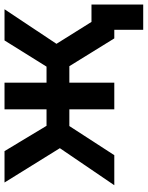

<svg xmlns="http://www.w3.org/2000/svg" viewBox="78 -604 654 850"><g transform="rotate(-90 405.0 -179.0)"><path d="M10 0 174 -241 22 -486H161L273 -300H346V-486H464V-300H535L651 -486H789L636 -256L733 -101H810V128H698V0H660L537 -199H464V0H346V-199H272L143 0Z"/></g></svg>

Font: Cantarell
Style: Bold
Weight: 700
Designer: Dave Crossland, Nikolaus Waxweiler, Florian Fecher, Jacques Le Bailly, Eben Sorkin, Alexei Vanyashin, Alexios Zavras, Em
Version: Version 0.303